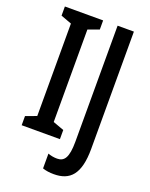

<svg xmlns="http://www.w3.org/2000/svg" viewBox="-166 -801 849 1085"><g transform="rotate(20 258.5 -258.0)"><path d="M261 0V-55L195 -79V-635L261 -659V-714H31V-659L96 -635V-79L31 -55V0ZM296 198C392 198 446 145 446 -9V-714H348V-17C348 80 326 109 283 109C262 109 244 105 228 99V188C248 195 271 198 296 198Z"/></g></svg>

Font: Noto Sans Malayalam ExtraCondensed Medium
Style: Regular
Weight: 500
Width: 2
Designer: Jelle Bosma - Monotype Design Team
Foundry: Monotype Imaging Inc.
Version: Version 2.104